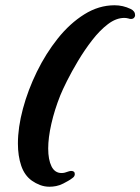

<svg xmlns="http://www.w3.org/2000/svg" viewBox="-20 -626 533 729"><path d="M168 83Q149 83 132 76.5Q115 70 101 60Q73 40 60.5 3Q48 -34 48 -81Q48 -142 67 -213Q86 -284 120 -353.5Q154 -423 199.5 -480Q245 -537 300 -571.5Q355 -606 415 -606Q447 -606 476 -592Q493 -584 493 -568Q493 -563 489 -558.5Q485 -554 477 -554Q475 -554 472.5 -554.5Q470 -555 467 -556Q463 -557 459.5 -557.5Q456 -558 452 -558Q421 -558 390 -534.5Q359 -511 330 -473.5Q301 -436 276.5 -395Q252 -354 234.5 -319Q217 -284 209 -264Q187 -209 175 -156Q163 -103 163 -62Q163 -20 175.5 5.5Q188 31 214 31Q225 31 240 25Q243 24 245.5 23.5Q248 23 250 23Q264 23 264 35Q264 44 255 50Q246 57 237.5 61.5Q229 66 220 71Q206 78 193 80.5Q180 83 168 83Z"/></svg>

Font: Praise
Style: Regular
Weight: 400
Designer: Robert E. Leuschke
Foundry: Robert E. Leuschke
Version: Version 1.100; ttfautohint (v1.8.3)